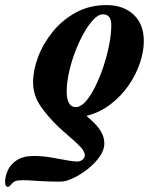

<svg xmlns="http://www.w3.org/2000/svg" viewBox="-121 -453 599 760"><path d="M-90.4 287Q-93.6 287 -97.3 282.7Q-101.1 278.4 -100.9 269.1Q-100.9 245.6 -90.2 221.5Q-79.4 197.4 -54.3 180.9Q-29.2 164.4 12.8 164.4Q44.3 164.4 78.3 169.9Q112.3 175.4 140.7 180.9Q169.1 186.4 184.4 186.4Q197 186.4 205.8 179Q214.7 171.6 214.7 161.6Q214.7 146.9 197.5 128.6Q180.4 110.3 156.2 89.8Q132.1 69.4 111.9 50.4Q65.2 6 37.6 -35.9Q10 -77.8 10 -127.6Q10 -174.9 29.9 -227.7Q49.8 -280.6 87.8 -327.4Q125.8 -374.2 179.5 -403.5Q233.1 -432.9 300.6 -432.9Q367 -432.9 407.7 -395.2Q448.3 -357.5 448.3 -290.3Q448.3 -250.1 433.2 -204.4Q418.1 -158.6 388.8 -116Q359.5 -73.4 317.4 -40.8Q275.4 -8.2 221.3 5.9Q235.3 17.6 248.2 30.1Q261.2 42.5 270.7 55.4Q280.2 68.3 286.1 83.1Q291.9 98 291.9 115.4Q291.9 141.1 272.8 168Q253.6 194.8 225.3 216.9Q197.1 239 168 252.5Q138.9 265.9 120 265.9Q80.4 265.9 52.7 264.5Q25 263.1 5.2 261.7Q-14.5 260.3 -30.7 260.3Q-52.2 260.3 -61 264.2Q-69.8 268.1 -75.5 275.5Q-79.3 280.4 -82.9 283.7Q-86.4 287 -90.4 287ZM179 -29.1Q198.3 -29.1 218 -51.1Q237.6 -73 255.7 -109.6Q273.8 -146.2 288.2 -189.2Q302.6 -232.2 311.1 -275.5Q319.5 -318.8 319.5 -353.5Q319.5 -374.6 311.4 -385.5Q303.3 -396.3 285.5 -396.3Q269.3 -396.3 249.8 -376.3Q230.3 -356.4 211.5 -323.2Q192.7 -290 177 -249.3Q161.4 -208.6 152.1 -166.9Q142.9 -125.2 142.9 -87.8Q142.9 -75.3 145.8 -61.6Q148.7 -47.9 156.7 -38.5Q164.7 -29.1 179 -29.1Z"/></svg>

Font: EB Garamond
Style: Italic
Weight: 400
Italic angle: -17.2°
Designer: Georg Duffner and Octavio Pardo
Foundry: Georg Duffner
Version: Version 1.001